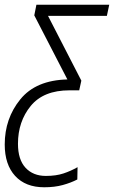

<svg xmlns="http://www.w3.org/2000/svg" viewBox="-48 -552 482 812"><path d="M279 207 280 155Q252 171 220.5 181.5Q189 192 146 192Q92 192 60 157.5Q28 123 28 56Q28 -38 82 -104Q136 -170 246 -170H287L296 -211L155 -485H404L414 -532H106L97 -487L237 -216Q104 -213 38 -132Q-28 -51 -28 59Q-28 144 16 192Q60 240 139 240Q183 240 217.5 230.5Q252 221 279 207Z"/></svg>

Font: Noto Sans UI SemiCondensed Light
Style: Italic
Weight: 300
Width: 4
Designer: Monotype Design Team
Foundry: Monotype Imaging Inc.
Version: 1.001